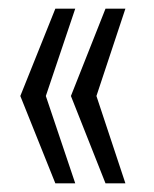

<svg xmlns="http://www.w3.org/2000/svg" viewBox="-20 -530 357 444"><path d="M108 -106 27 -308 108 -510H154L86 -308L154 -106ZM224 -106 144 -308 224 -510H270L203 -308L270 -106Z"/></svg>

Font: Saira ExtraCondensed
Style: Regular
Weight: 400
Width: 2
Designer: Hector Gatti with collaboration of the Omnibus-Type team
Foundry: Omnibus-Type
Version: Version 1.101